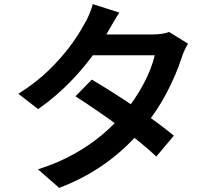

<svg xmlns="http://www.w3.org/2000/svg" viewBox="-20 -851 1040 931"><path d="M823 -193 738 -92Q667 -159 556.5 -239.5Q446 -320 346 -384L425 -465Q524 -407 639 -329Q754 -251 823 -193ZM861 -572Q835 -491 789 -402.5Q743 -314 680 -238Q516 -34 267 60L164 -30Q263 -61 342 -106Q481 -184 578 -300Q633 -364 674.5 -441Q716 -518 730 -583H383L425 -684H719Q770 -684 800 -696L892 -639Q874 -611 861 -572ZM527 -738 502 -695Q449 -597 360.5 -497Q272 -397 165 -322L69 -396Q160 -454 218 -512Q325 -616 388 -733Q400 -751 412 -779.5Q424 -808 430 -831L559 -790Q547 -773 527 -738Z"/></svg>

Font: Merged Yaku Han JP SemiBold
Style: Regular
Weight: 600
Designer: Ryoko NISHIZUKA 西塚涼子 (kana, bopomofo & ideographs); Paul D. Hunt (Latin, Greek & Cyrillic); Sandoll Communications 산돌커뮤니
Foundry: Adobe
Version: Version 2.004